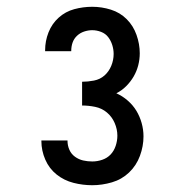

<svg xmlns="http://www.w3.org/2000/svg" viewBox="-20 -863 540 566"><path d="M252 -317Q224 -317 196.5 -324Q169 -331 147 -348.5Q125 -366 113.5 -392.5Q102 -419 102 -447V-449H179V-448Q179 -434 184.5 -421.5Q190 -409 201 -401Q212 -393 225 -390Q238 -387 252 -387Q267 -387 281.5 -392Q296 -397 306 -407.5Q316 -418 321 -433Q326 -448 326 -463Q326 -482 318 -500.5Q310 -519 295 -531.5Q280 -544 260.5 -548Q241 -552 222 -552V-622Q239 -622 257 -625.5Q275 -629 288 -640.5Q301 -652 308 -669Q315 -686 315 -704Q315 -717 311 -730Q307 -743 299 -753.5Q291 -764 278 -769Q265 -774 252 -774Q240 -774 228 -770Q216 -766 207 -757.5Q198 -749 194 -737.5Q190 -726 190 -713V-712H113V-715Q113 -742 123 -767.5Q133 -793 153 -811Q173 -829 199 -836Q225 -843 252 -843Q280 -843 307 -834.5Q334 -826 353.5 -806.5Q373 -787 382.5 -760Q392 -733 392 -706Q392 -688 387.5 -670.5Q383 -653 374 -637.5Q365 -622 352 -609Q339 -596 323 -588Q341 -580 356.5 -566.5Q372 -553 382 -536.5Q392 -520 397.5 -500.5Q403 -481 403 -461Q403 -432 392.5 -403.5Q382 -375 360.5 -354.5Q339 -334 310 -325.5Q281 -317 252 -317Z"/></svg>

Font: Iosevka MaddieWtf
Style: Regular
Weight: 400
Monospace: yes
Designer: Belleve Invis
Foundry: Belleve Invis
Version: Version 31.3.0; ttfautohint (v1.8.3)